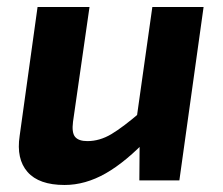

<svg xmlns="http://www.w3.org/2000/svg" viewBox="-20 -514 634 547"><path d="M235 -494 188 -167Q184 -136 194 -124Q204 -112 229 -112Q264 -112 297.5 -132Q331 -152 382 -196L404 -122Q339 -53 281 -20Q223 13 164 13Q91 13 58.5 -24Q26 -61 36 -127L87 -494ZM560 -494 491 0H377L378 -134L365 -147L414 -494Z"/></svg>

Font: Exo 2
Style: Bold Italic
Weight: 700
Italic angle: -8°
Designer: Natanael Gama
Foundry: Natanael Gama
Version: Version 2.010